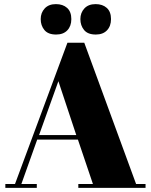

<svg xmlns="http://www.w3.org/2000/svg" viewBox="-20 -914 734 934"><path d="M432 -19 359 -235H161L84 -19H159V0H6V-19H53L308 -706H390L642 -19H688V0H361V-19ZM264 -519 170 -257H351ZM445 -894Q479 -894 499.5 -875.5Q520 -857 520 -821Q520 -787 500.5 -766.5Q481 -746 446 -746Q407 -746 389 -768Q371 -790 371 -821Q371 -852 390.5 -873Q410 -894 445 -894ZM252 -894Q286 -894 306.5 -875.5Q327 -857 327 -821Q327 -787 307.5 -766.5Q288 -746 253 -746Q214 -746 196 -768Q178 -790 178 -821Q178 -852 197.5 -873Q217 -894 252 -894Z"/></svg>

Font: Abril Fatface
Style: Regular
Weight: 400
Designer: Veronika Burian, Jos Scaglione
Foundry: TypeTogether
Version: Version 1.001